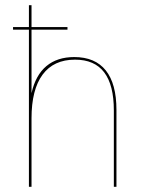

<svg xmlns="http://www.w3.org/2000/svg" viewBox="-20 -717 552 737"><path d="M91 -603H30V-613H91V-697H101V-613H239V-603H101V-359.5Q116.5 -428.5 158 -463.2Q199.5 -498 265 -498Q345 -498 386 -446.8Q427 -395.5 427 -295V0H417V-293Q417 -390.5 380 -439.2Q343 -488 268 -488Q186 -488 143.5 -430.5Q101 -373 101 -263V0H91Z"/></svg>

Font: HK Grotesk Thin
Style: Regular
Weight: 100
Designer: Alfredo Marco Pradil
Foundry: Hanken Design Co.
Version: Version 3.001